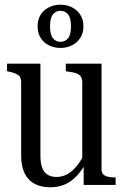

<svg xmlns="http://www.w3.org/2000/svg" viewBox="-20 -787 529 817"><path d="M152 -516V-125Q152 -92 160 -72Q168 -52 183.5 -43Q199 -34 220 -34Q245 -34 266 -45.5Q287 -57 306 -80Q325 -103 342 -138L346 -93Q327 -60 305 -37Q283 -14 255.5 -2Q228 10 194 10Q156 10 128 -4.5Q100 -19 85 -49Q70 -79 70 -125V-437Q70 -459 58 -467.5Q46 -476 19 -482L10 -484V-516ZM412 -516V-67Q412 -53 419 -45.5Q426 -38 439 -35Q452 -32 469 -32H472V0H336V-87L330 -92V-437Q330 -459 317 -468.5Q304 -478 277 -481L260 -484V-516ZM193 -675Q193 -639 205.5 -624Q218 -609 237 -609Q257 -609 269.5 -624Q282 -639 282 -675Q282 -711 269.5 -726Q257 -741 237 -741Q218 -741 205.5 -726Q193 -711 193 -675ZM335 -675Q335 -646 321.5 -625.5Q308 -605 286 -594Q264 -583 237 -583Q211 -583 188.5 -594Q166 -605 153 -625.5Q140 -646 140 -675Q140 -704 153 -724.5Q166 -745 188.5 -756Q211 -767 237 -767Q264 -767 286 -756Q308 -745 321.5 -724.5Q335 -704 335 -675Z"/></svg>

Font: Roboto Serif 120pt ExtraCondensed
Style: Regular
Weight: 400
Width: 2
Designer: Greg Gazdowicz
Foundry: Commercial Type
Version: Version 1.008